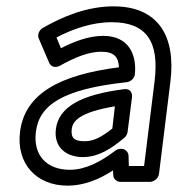

<svg xmlns="http://www.w3.org/2000/svg" viewBox="-20 -548 563 605"><path d="M93 -132C103 -216 175 -267 379 -289C392 -290 404 -302 405 -314C411 -373 388 -435 305 -435C258 -435 211 -416 172 -396L158 -430C210 -457 270 -478 332 -478C440 -478 483 -419 467 -291L434 -25H386L385 -58C384 -70 374 -79 363 -79H360C354 -79 348 -77 343 -73C297 -38 249 -13 200 -13C127 -13 84 -59 93 -132ZM43 -132C31 -33 94 37 193 37C245 37 293 17 336 -11L337 4C337 15 347 25 359 25H453C464 25 479 15 481 0L517 -291C535 -437 476 -528 338 -528C253 -528 176 -495 115 -460C104 -454 97 -439 102 -427L135 -350C141 -336 157 -334 169 -341C214 -366 258 -385 299 -385C341 -385 353 -367 355 -336C168 -312 58 -253 43 -132ZM156 -141C149 -81 192 -53 241 -53C290 -53 330 -79 372 -114C378 -119 381 -126 382 -132L396 -242C397 -252 393 -270 371 -267C237 -250 165 -212 156 -141ZM206 -141C209 -166 229 -194 342 -213L334 -143C300 -116 275 -103 247 -103C214 -103 203 -113 206 -141Z"/></svg>

Font: Falling Sky
Style: OuObl
Weight: 400
Designer: Paul D. Hunt
Foundry: Adobe Systems Incorporated
Version: Version 1.02